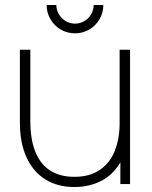

<svg xmlns="http://www.w3.org/2000/svg" viewBox="-20 -740 613 772"><path d="M281.5 -606Q250.5 -606 224.2 -621.2Q198 -636.5 182.8 -662.8Q167.5 -689 167.5 -720H206.5Q206.5 -700 216.8 -682.8Q227 -665.5 244.2 -655.2Q261.5 -645 281.5 -645Q302 -645 319.2 -655.2Q336.5 -665.5 346.5 -682.8Q356.5 -700 356.5 -720H395.5Q395.5 -689 380.2 -662.8Q365 -636.5 338.8 -621.2Q312.5 -606 281.5 -606ZM279 12Q211 12 161.8 -19Q112.5 -50 86.2 -108.2Q60 -166.5 60 -246V-540H102V-254Q102 -178 122.8 -128Q143.5 -78 183 -53.5Q222.5 -29 279 -29Q342 -29 382.8 -57.8Q423.5 -86.5 442.2 -135.2Q461 -184 461 -245L500 -246Q500 -157.5 470.5 -99.5Q441 -41.5 391.2 -14.8Q341.5 12 279 12ZM464 0V-110H461V-540H503V0Z"/></svg>

Font: Manrope
Style: Regular
Weight: 400
Designer: Mikhail Sharanda
Foundry: Mikhail Sharanda
Version: Version 4.503